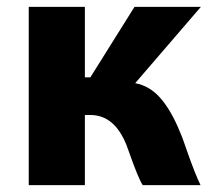

<svg xmlns="http://www.w3.org/2000/svg" viewBox="-20 -513 607 561"><path d="M228 -493V-287H244L373 -493H567L375 -270Q418 -262 449.5 -225.5Q481 -189 506 -127Q511 -116 517 -99Q523 -82 526 -73Q551 -2 566 28H397Q384 8 358 -66L350 -88Q315 -177 244 -177H228V28H64V-493Z"/></svg>

Font: BM Euljiro oraeorae
Style: Regular
Weight: 400
Designer: Bongjin Kim; Bomjun Kim; Myungsoo Han; Hyesun Chae; Mikyoung Jeong; Wujin Sim; Minjae Kang; Suwha Jang;
Foundry: Sandoll Inc.
Version: Version 1.000;hotconv 1.0.109;makeexe 2.5.65596